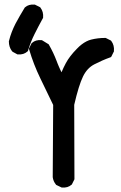

<svg xmlns="http://www.w3.org/2000/svg" viewBox="-20 -833 540 855"><path d="M252.4 1 231.9 -8.8 230 -9.8 229 -11.2Q217.3 -25.4 214.8 -43.9V-44.4V-44.9L216.8 -365.7L159.2 -484.9Q129.4 -546.4 109.9 -612.3L108.9 -616.2L110.4 -619.6L120.1 -639.2L121.1 -641.1L122.6 -642.1Q139.2 -656.7 165 -654.3L167 -653.8L168.9 -652.8L194.3 -637.2L196.8 -635.7L197.8 -633.8Q217.8 -599.1 231.9 -562Q234.4 -555.7 236.8 -549.3Q239.3 -543 242.2 -536.4Q245.1 -529.8 248 -523.4Q251 -517.1 253.9 -511.2Q262.7 -532.2 273.4 -552.2Q290 -583 322.3 -615.7Q333 -627 343.5 -635Q354 -643.1 365 -648.7Q376 -654.3 386.2 -656.7Q416 -664.1 448.2 -664.1H450.7L452.6 -663.1L472.2 -653.3L474.1 -652.3L475.6 -650.4Q489.7 -631.8 487.3 -605.5V-603.5L486.3 -602.1L476.6 -582.5L474.6 -579.1L471.2 -577.6Q434.6 -564.5 399.9 -546.4Q367.7 -529.8 349.6 -492.2Q330.6 -453.1 310.5 -366.2L311.5 -37.1V-34.7L310.5 -32.7L300.8 -13.2L299.8 -11.2L298.3 -10.3Q281.7 4.4 255.9 2H254.4ZM55.7 -591.8 36.1 -602.5 34.7 -604 33.2 -605.5Q19.5 -623.5 19.5 -648.4V-649.4L20 -650.9Q24.9 -670.9 32.2 -689.9Q39.6 -709 48.8 -727.1Q67.9 -762.7 89.4 -797.9L90.3 -799.3L91.3 -800.3Q107.9 -814.9 133.8 -812.5H135.7L137.2 -811.5L156.7 -801.8L158.7 -800.8L160.2 -798.8Q174.3 -780.3 171.9 -754.9V-752.9L170.4 -751Q151.4 -716.3 133.8 -681.2Q116.7 -647 105 -608.4L104.5 -606L102.5 -604Q85.4 -588.4 59.6 -590.8H57.6Z"/></svg>

Font: NaikaiFont
Style: Bold
Weight: 700
Version: Version 1.89